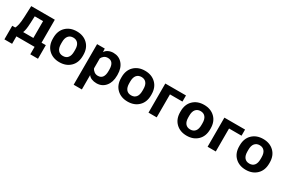

<svg xmlns="http://www.w3.org/2000/svg" viewBox="91 -1635 4323 2942"><g transform="rotate(30 2253.0 -163.5)"><path d="M462.9 131.8H599.1V-108.6H4.9V131.8H141.1V0H462.9ZM231 -406.5H378.4V0H523.4V-515.1H106.4L98.1 -317.6Q94.5 -232.4 83.4 -180.8Q72.3 -129.2 53.7 -99.9H195.1Q208.7 -131.6 215.8 -173.8Q222.9 -216.1 225.6 -281.5Z M642.1 -250Q642.1 -128.4 715.7 -56.9Q789.3 14.6 907.2 14.6Q1025.1 14.6 1098.8 -56.9Q1172.4 -128.4 1172.4 -250V-265.6Q1172.4 -387.2 1098.8 -458.6Q1025.1 -530 907.2 -530Q789.3 -530 715.7 -458.6Q642.1 -387.2 642.1 -265.6ZM790.5 -273.7Q790.5 -345.5 821.4 -382.7Q852.3 -419.9 907.2 -419.9Q961.9 -419.9 992.8 -382.7Q1023.7 -345.5 1023.7 -273.7V-241.9Q1023.7 -169.9 993.4 -132.7Q963.1 -95.5 907.2 -95.5Q851.3 -95.5 820.9 -132.7Q790.5 -169.9 790.5 -241.9Z M1271.5 203.1H1416.5V-51.5Q1435.3 -22.5 1474.2 -6.3Q1513.2 9.8 1561 9.8Q1658 9.8 1717.8 -61.2Q1777.6 -132.1 1777.6 -250V-265.6Q1777.6 -384 1716.7 -454.7Q1655.8 -525.4 1556.4 -525.4Q1508.3 -525.4 1468.6 -506Q1429 -486.6 1413.1 -457H1410.4L1407.2 -515.1H1271.5ZM1416.5 -171.4V-346.2Q1429 -374 1455.6 -394.8Q1482.2 -415.5 1522 -415.5Q1576.7 -415.5 1603 -378.3Q1629.4 -341.1 1629.4 -273.4V-241.9Q1629.4 -174.3 1603 -137.1Q1576.7 -99.9 1522.7 -99.9Q1484.6 -99.9 1456.2 -121.2Q1427.7 -142.6 1416.5 -171.4Z M1849.1 -250Q1849.1 -128.4 1922.7 -56.9Q1996.3 14.6 2114.3 14.6Q2232.2 14.6 2305.8 -56.9Q2379.4 -128.4 2379.4 -250V-265.6Q2379.4 -387.2 2305.8 -458.6Q2232.2 -530 2114.3 -530Q1996.3 -530 1922.7 -458.6Q1849.1 -387.2 1849.1 -265.6ZM1997.6 -273.7Q1997.6 -345.5 2028.4 -382.7Q2059.3 -419.9 2114.3 -419.9Q2168.9 -419.9 2199.8 -382.7Q2230.7 -345.5 2230.7 -273.7V-241.9Q2230.7 -169.9 2200.4 -132.7Q2170.2 -95.5 2114.3 -95.5Q2058.3 -95.5 2028 -132.7Q1997.6 -169.9 1997.6 -241.9Z M2478.5 -515.1V0H2623.5V-406.5H2844.2V-515.1Z M2894.5 -250Q2894.5 -128.4 2968.1 -56.9Q3041.7 14.6 3159.7 14.6Q3277.6 14.6 3351.2 -56.9Q3424.8 -128.4 3424.8 -250V-265.6Q3424.8 -387.2 3351.2 -458.6Q3277.6 -530 3159.7 -530Q3041.7 -530 2968.1 -458.6Q2894.5 -387.2 2894.5 -265.6ZM3043 -273.7Q3043 -345.5 3073.9 -382.7Q3104.7 -419.9 3159.7 -419.9Q3214.4 -419.9 3245.2 -382.7Q3276.1 -345.5 3276.1 -273.7V-241.9Q3276.1 -169.9 3245.8 -132.7Q3215.6 -95.5 3159.7 -95.5Q3103.8 -95.5 3073.4 -132.7Q3043 -169.9 3043 -241.9Z M3523.9 -515.1V0H3668.9V-406.5H3889.6V-515.1Z M3939.9 -250Q3939.9 -128.4 4013.5 -56.9Q4087.2 14.6 4205.1 14.6Q4323 14.6 4396.6 -56.9Q4470.2 -128.4 4470.2 -250V-265.6Q4470.2 -387.2 4396.6 -458.6Q4323 -530 4205.1 -530Q4087.2 -530 4013.5 -458.6Q3939.9 -387.2 3939.9 -265.6ZM4088.4 -273.7Q4088.4 -345.5 4119.3 -382.7Q4150.1 -419.9 4205.1 -419.9Q4259.8 -419.9 4290.6 -382.7Q4321.5 -345.5 4321.5 -273.7V-241.9Q4321.5 -169.9 4291.3 -132.7Q4261 -95.5 4205.1 -95.5Q4149.2 -95.5 4118.8 -132.7Q4088.4 -169.9 4088.4 -241.9Z"/></g></svg>

Font: Roboto Flex
Style: Regular
Weight: 400
Designer: Berlow after Robertson
Foundry: Google
Version: Version 3.200;gftools[0.9.32]